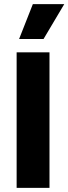

<svg xmlns="http://www.w3.org/2000/svg" viewBox="-20 -915 333 935"><path d="M61 0V-660H221V0ZM192 -725H73L140 -895H293Z"/></svg>

Font: Bricolage Grotesque SemiCondensed ExtraBold
Style: Regular
Weight: 800
Width: 4
Designer: Mathieu Triay
Foundry: Atelier Triay
Version: Version 1.001;gftools[0.9.33.dev8+g029e19f]